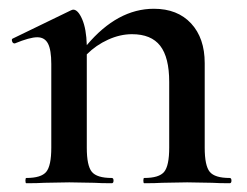

<svg xmlns="http://www.w3.org/2000/svg" viewBox="-20 -418 563 438"><path d="M504 0Q479 0 464 -1L407 -2L350 -1Q335 0 309 0Q307 0 307 -6Q307 -12 309 -12Q343 -12 354.5 -26Q366 -40 366 -81V-231Q366 -287 345.5 -313.5Q325 -340 281 -340Q254 -340 226.5 -327.5Q199 -315 178 -294V-81Q178 -40 189.5 -26Q201 -12 235 -12Q239 -12 239 -6Q239 0 235 0Q210 0 195 -1L138 -2L81 -1Q66 0 40 0Q38 0 38 -6Q38 -12 40 -12Q74 -12 85.5 -26Q97 -40 97 -81V-272Q97 -304 89.5 -318.5Q82 -333 65 -333Q48 -333 14 -319H13Q9 -319 7.5 -324Q6 -329 9 -330L141 -394Q145 -396 147 -396Q158 -396 167.5 -374Q177 -352 178 -315Q248 -398 331 -398Q385 -398 416 -364.5Q447 -331 447 -274V-81Q447 -40 458.5 -26Q470 -12 504 -12Q508 -12 508 -6Q508 0 504 0Z"/></svg>

Font: Cormorant Garamond SemiBold
Style: Regular
Weight: 600
Designer: Christian Thalmann (Catharsis Fonts)
Version: Version 3.000